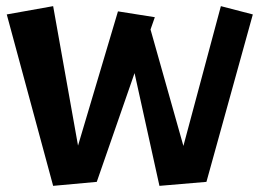

<svg xmlns="http://www.w3.org/2000/svg" viewBox="-20 -592 850 625"><path d="M499 13 418 -354 295 0 153 13 2 -545 153 -572 234 -118 364 -555 484 -536 470 -496 577 -117 699 -572 803 -545 652 0Z"/></svg>

Font: RocknRoll One
Style: Regular
Weight: 400
Designer: Fontworks Inc.
Foundry: Fontworks Inc.
Version: Version 1.100